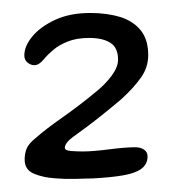

<svg xmlns="http://www.w3.org/2000/svg" viewBox="-20 -607 269 296"><path d="M66.5 -332Q47.5 -333 32.8 -339Q18 -345 18 -361Q18 -370.5 21.2 -378.2Q24.5 -386 36.5 -395.5Q50 -407.5 76 -425.8Q102 -444 125.5 -463.5Q141.5 -476 151.8 -489.8Q162 -503.5 162 -515Q162 -533.5 150.2 -541Q138.5 -548.5 117.5 -548.5Q98 -548.5 84.5 -543Q71 -537.5 64 -531.5Q54 -523.5 47 -515Q40 -506.5 33 -506.5Q27.5 -506.5 22.5 -510.5Q17.5 -514.5 17.5 -521.5Q17.5 -536 30 -551Q42.5 -566 65.2 -576.5Q88 -587 119 -587Q145 -587 165.2 -580.8Q185.5 -574.5 197 -560.2Q208.5 -546 208.5 -522Q208.5 -503 197.2 -487.2Q186 -471.5 167.5 -454.5Q154 -443 140 -431.8Q126 -420.5 113.5 -411.2Q101 -402 92 -395.5Q80 -386.5 80 -379Q80 -375 89.5 -374.2Q99 -373.5 107.5 -373.5Q123 -373.5 148.5 -376.8Q174 -380 188.5 -380Q197 -380 202.2 -376.2Q207.5 -372.5 207.5 -366Q207.5 -354 198.2 -347Q189 -340 170.5 -336.8Q152 -333.5 124 -332Q112 -331.5 95 -331.2Q78 -331 66.5 -332Z"/></svg>

Font: Gluten Thin Light
Style: Regular
Weight: 300
Version: Version 1.300